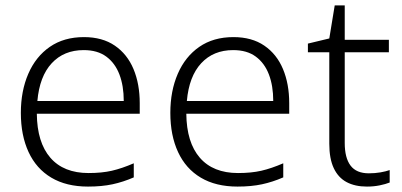

<svg xmlns="http://www.w3.org/2000/svg" viewBox="-20 -679 1484 709"><path d="M290 -542Q358 -542 404 -510.5Q450 -479 473 -424Q496 -369 496 -298V-259H116Q117 -153 166 -96.5Q215 -40 307 -40Q356 -40 393 -48.5Q430 -57 474 -76V-24Q435 -7 395.5 1.5Q356 10 305 10Q225 10 169.5 -23Q114 -56 85.5 -117.5Q57 -179 57 -262Q57 -343 84.5 -406.5Q112 -470 164 -506Q216 -542 290 -542ZM289 -494Q216 -494 171 -445.5Q126 -397 118 -306H437Q437 -362 421 -404Q405 -446 372.5 -470Q340 -494 289 -494Z M842 -542Q910 -542 956 -510.5Q1002 -479 1025 -424Q1048 -369 1048 -298V-259H668Q669 -153 718 -96.5Q767 -40 859 -40Q908 -40 945 -48.5Q982 -57 1026 -76V-24Q987 -7 947.5 1.5Q908 10 857 10Q777 10 721.5 -23Q666 -56 637.5 -117.5Q609 -179 609 -262Q609 -343 636.5 -406.5Q664 -470 716 -506Q768 -542 842 -542ZM841 -494Q768 -494 723 -445.5Q678 -397 670 -306H989Q989 -362 973 -404Q957 -446 924.5 -470Q892 -494 841 -494Z M1342 -39Q1365 -39 1385 -42.5Q1405 -46 1419 -51V-5Q1404 1 1382 5.5Q1360 10 1335 10Q1291 10 1260 -6.5Q1229 -23 1212.5 -58Q1196 -93 1196 -148V-486H1117V-518L1196 -537L1216 -659H1253V-532H1416V-486H1253V-151Q1253 -96 1274.5 -67.5Q1296 -39 1342 -39Z"/></svg>

Font: Noto Sans Devanagari Light
Style: Regular
Weight: 300
Version: Version 2.003